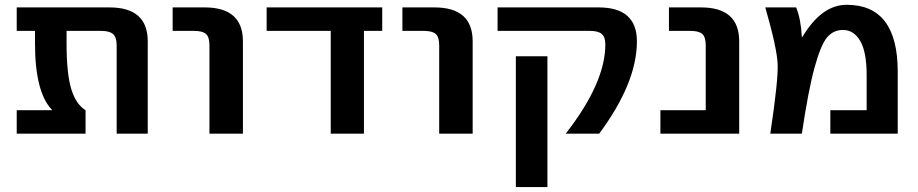

<svg xmlns="http://www.w3.org/2000/svg" viewBox="-20 -550 3777 790"><path d="M587.9 0H460V-363.3Q460 -396.5 445.3 -409.7Q430.7 -422.9 396.5 -422.9H253.9V-372.1Q253.9 -246.1 273.4 -183.1Q293 -120.1 332 -96.7V0H48.8V-96.7H193.4V-98.6Q124 -170.9 124 -372.1V-422.9H48.8V-519.5H430.7Q587.9 -519.5 587.9 -379.9Z M690.4 -422.9V-519.5H822.3Q979.5 -519.5 979.5 -379.9V0H841.8V-363.3Q841.8 -397.5 827.6 -410.2Q813.5 -422.9 778.3 -422.9Z M1477.5 0H1340.8V-422.9H1077.1V-519.5H1552.7V-422.9H1477.5Z M1635.7 -422.9V-519.5H1767.6Q1924.8 -519.5 1924.8 -379.9V0H1787.1V-363.3Q1787.1 -397.5 1772.9 -410.2Q1758.8 -422.9 1723.6 -422.9Z M2102.5 219.7V-318.4H2232.4V219.7ZM2600.6 -379.9Q2600.6 -209 2445.3 0H2307.6Q2470.7 -209 2470.7 -367.2Q2470.7 -397.5 2456.1 -410.2Q2441.4 -422.9 2407.2 -422.9H2027.3V-519.5H2443.4Q2600.6 -519.5 2600.6 -379.9Z M2697.3 0V-96.7H2883.8V-363.3Q2883.8 -397.5 2869.6 -410.2Q2855.5 -422.9 2820.3 -422.9H2732.4V-519.5H2864.3Q3021.5 -519.5 3021.5 -379.9V0Z M3279.3 -397.5H3281.2Q3360.4 -530.3 3463.9 -530.3Q3673.8 -530.3 3673.8 -254.9V0H3396.5V-96.7H3545.9V-242.2Q3545.9 -335.9 3519.5 -381.3Q3493.2 -426.8 3448.2 -426.8Q3409.2 -426.8 3383.3 -396.5Q3357.4 -366.2 3331.5 -272Q3305.7 -177.7 3279.3 0H3149.4Q3182.6 -220.7 3179.7 -286.6Q3176.8 -352.5 3128.9 -519.5H3255.9Q3275.4 -471.7 3279.3 -397.5Z"/></svg>

Font: Mgen+ 1c bold
Style: Bold
Weight: 700
Designer: [Source Han Sans]
Ryoko NISHIZUKA  (kana & ideographs); Paul D. Hunt (Latin, Greek & Cyrillic); Wenlong ZHANG  (bopomofo
Version: Version 1.059.20150602